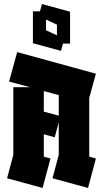

<svg xmlns="http://www.w3.org/2000/svg" viewBox="-20 -932 510 951"><path d="M191 -1 15 -49 46 -165V-500H129L25 -528L65 -674L455 -567L422 -447V-156L455 -147L416 -1L240 -49L271 -165V-326L251 -252L197 -267V-156L230 -147ZM197 -379 271 -359V-461L197 -481ZM282 -680 143 -718V-876H178L188 -912L327 -874V-716H292ZM208 -782 262 -757V-810L208 -835Z"/></svg>

Font: Blaka Ink
Style: Regular
Weight: 400
Designer: Mohamed Gaber
Foundry: Kief Type Foundry
Version: Version 1.003; ttfautohint (v1.8.4.7-5d5b)